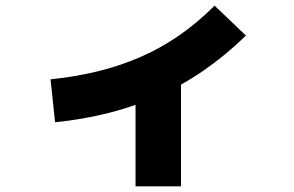

<svg xmlns="http://www.w3.org/2000/svg" viewBox="-20 -615 1040 680"><path d="M175 -182 159 -334Q246 -343 324.5 -362Q403 -381 475 -412Q547 -443 613 -488.5Q679 -534 740 -595L851 -489Q779 -419 701.5 -365.5Q624 -312 540 -275Q456 -238 365 -215Q274 -192 175 -182ZM460 -338H621V45H460Z"/></svg>

Font: Murecho Thin Black
Style: Regular
Weight: 900
Version: Version 1.010